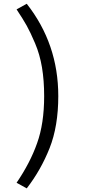

<svg xmlns="http://www.w3.org/2000/svg" viewBox="-20 -868 483 1034"><path d="M69.3 116.2Q142.6 8.8 179.7 -96.7Q217.8 -202.1 217.8 -350.6Q217.8 -434.6 206.1 -504.9Q194.3 -575.2 168.9 -634.8Q143.6 -694.3 124 -729.5Q104.5 -764.6 69.3 -817.4Q87.9 -827.1 124 -847.7Q293.9 -631.8 293.9 -350.6Q293.9 -188.5 247.1 -70.3Q200.2 47.9 124 146.5Q105.5 136.7 69.3 116.2Z"/></svg>

Font: Gothic A1
Style: Regular
Weight: 400
Designer: HanYang I&C Co.,Ltd.
Version: Version 2.50